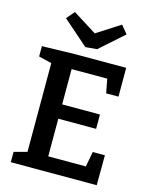

<svg xmlns="http://www.w3.org/2000/svg" viewBox="-135 -1026 884 1114"><g transform="rotate(15 306.5 -469.0)"><path d="M484 -180H557L556 0H40V-62L118 -83V-616L40 -635V-697L239 -702H545V-529H471L455 -613H241V-401H468V-315H241V-89H467ZM457 -938 497 -890 354 -763 285 -757 133 -890 174 -938 317 -848Z"/></g></svg>

Font: Bitter SemiBold
Style: Regular
Weight: 600
Designer: Sol Matas, and Bitter project Authors
Foundry: Sol Matas
Version: Version 2.001